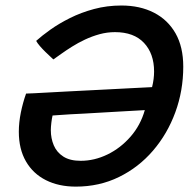

<svg xmlns="http://www.w3.org/2000/svg" viewBox="-20 -682 722 714"><path d="M114.5 -530Q135.5 -549 167.5 -571.8Q199.5 -594.5 240.5 -615Q281.5 -635.5 329.8 -648.5Q378 -661.5 431.5 -661.5Q500.5 -661.5 552.2 -635Q604 -608.5 632.8 -558Q661.5 -507.5 661.5 -434Q661.5 -345 632 -264.5Q602.5 -184 549 -121.8Q495.5 -59.5 422.5 -23.8Q349.5 12 262 12Q198.5 12 150.8 -12Q103 -36 76.5 -81.8Q50 -127.5 50 -192Q50 -226.5 57.5 -263.5Q65 -300.5 77 -334Q83 -334 106.5 -335.2Q130 -336.5 162.2 -338.2Q194.5 -340 229 -341.8Q263.5 -343.5 291.5 -345Q333 -347 379.8 -349.5Q426.5 -352 470.2 -354.2Q514 -356.5 545.5 -358Q549.5 -374 551.2 -388.2Q553 -402.5 553 -416Q553 -482.5 515.5 -522.5Q478 -562.5 407.5 -562.5Q378.5 -562.5 350.2 -554.8Q322 -547 296 -534.8Q270 -522.5 247.8 -508.5Q225.5 -494.5 207.8 -481.8Q190 -469 178.5 -461Q176.5 -463 168 -470.8Q159.5 -478.5 148.8 -489Q138 -499.5 128.5 -510.5Q119 -521.5 114.5 -530ZM518.5 -272.5Q480 -270.5 417.5 -266.8Q355 -263 291.5 -259.5Q266.5 -258.5 242.2 -257Q218 -255.5 200.2 -254.2Q182.5 -253 175.5 -252.5Q173 -242.5 171 -226Q169 -209.5 169 -198Q169 -167.5 180 -141.5Q191 -115.5 215.5 -99.8Q240 -84 280 -84Q331 -84 379.5 -107.5Q428 -131 465.2 -173.5Q502.5 -216 518.5 -272.5Z"/></svg>

Font: Grandstander Thin Medium
Style: Italic
Weight: 500
Italic angle: -15°
Version: Version 1.200